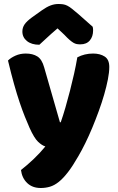

<svg xmlns="http://www.w3.org/2000/svg" viewBox="-20 -764 590 961"><path d="M128 -124Q117 -149 104.5 -180Q92 -211 78.5 -251Q65 -291 50.5 -342.5Q36 -394 20 -461Q34 -475 57.5 -485.5Q81 -496 109 -496Q144 -496 167 -481.5Q190 -467 201 -427L280 -152H284Q296 -186 307.5 -226Q319 -266 330 -308.5Q341 -351 350.5 -393.5Q360 -436 367 -477Q403 -496 446 -496Q481 -496 504 -481Q527 -466 527 -429Q527 -402 520 -366.5Q513 -331 501.5 -291Q490 -251 474.5 -208.5Q459 -166 442 -125Q425 -84 407 -47.5Q389 -11 372 18Q344 67 320 98Q296 129 274 146.5Q252 164 230 170.5Q208 177 184 177Q142 177 116 152Q90 127 85 87Q117 62 149 31.5Q181 1 207 -31Q190 -36 170.5 -54.5Q151 -73 128 -124ZM268 -622Q234 -593 215 -575Q196 -557 177 -540Q138 -540 115 -558.5Q92 -577 92 -606Q92 -626 103 -642Q114 -658 140 -677L189 -712Q213 -729 232.5 -736.5Q252 -744 272 -744Q285 -744 295.5 -742.5Q306 -741 317 -735.5Q328 -730 341 -719.5Q354 -709 374 -692L444 -630Q445 -625 445.5 -621Q446 -617 446 -612Q446 -581 429.5 -561.5Q413 -542 382 -542Q372 -542 364 -543.5Q356 -545 347.5 -550Q339 -555 328 -564.5Q317 -574 302 -590Z"/></svg>

Font: Baloo Paaji
Style: Regular
Weight: 400
Designer: Shuchita Grover and Ek Type
Foundry: Ek Type
Version: Version 1.443;PS 1.000;hotconv 16.6.51;makeotf.lib2.5.65220;